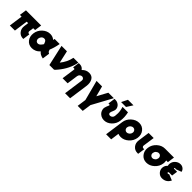

<svg xmlns="http://www.w3.org/2000/svg" viewBox="408 -2419 4337 4337"><g transform="rotate(45 2577.0 -250.0)"><path d="M89 -500 65 -330H120L74 0H236L282 -330H329L314 -222Q301 -131 354 -65Q407 0 494 0H504L527 -170H518Q497 -170 485 -185Q473 -200 476 -222L491 -330H550L574 -500Z M858 -512Q755 -512 673 -436Q591 -360 576 -250Q569 -195 580 -148.5Q591 -102 621 -64Q681 12 784 12Q837 12 885 -9Q911 -20 935.5 -38Q960 -56 982 -80Q993 -64 1007.5 -52Q1022 -40 1038 -30Q1058 -19 1080 -12Q1102 -5 1127 0L1152 -175Q1142 -180 1133.5 -185Q1125 -190 1119 -197Q1114 -203 1109.5 -210.5Q1105 -218 1103 -226Q1102 -229 1100 -235.5Q1098 -242 1095 -252Q1116 -299 1134 -361Q1152 -423 1166 -500H1004Q1002 -488 1000 -477.5Q998 -467 996 -459Q993 -461 990.5 -464Q988 -467 985 -469Q961 -489 929 -500Q896 -512 858 -512ZM834 -342Q854 -342 869 -333Q884 -325 895 -304Q900 -294 906 -279.5Q912 -265 918 -247Q908 -232 897.5 -218Q887 -204 875 -191Q857 -172 837 -164Q830 -161 823 -159.5Q816 -158 808 -158Q771 -158 752 -184Q731 -213 737 -250Q743 -289 770 -316Q796 -342 834 -342Z M1225 -500 1337 0H1488Q1502 -12 1517.5 -29Q1533 -46 1551 -68Q1720 -271 1762 -500H1606Q1589 -416 1553 -342Q1517 -268 1464 -204L1398 -500Z M2199 200 2263 -256Q2271 -312 2264 -358Q2257 -404 2236 -440Q2194 -512 2099 -512Q2004 -512 1936 -440Q1935 -439 1933.5 -438Q1932 -437 1931 -435Q1929 -438 1926.5 -441.5Q1924 -445 1922 -448Q1880 -500 1808 -500H1775L1753 -342H1786Q1794 -342 1800 -336Q1806 -330 1804 -320L1759 0H1816H1901H1920L1957 -264Q1962 -299 1986 -320Q2011 -342 2041 -342Q2071 -342 2090 -320Q2108 -299 2103 -264L2038 200Z M2344 -500 2471 -16 2441 200H2602L2633 -16L2896 -500H2721L2585 -251L2520 -500Z M2918 -500 2894 -330H2923Q2931 -330 2936 -322Q2941 -315 2936 -304L2911 -244Q2889 -192 2896 -145Q2900 -122 2908.5 -102Q2917 -82 2930 -64Q2944 -47 2960.5 -33Q2977 -19 2999 -8Q3020 2 3043 7Q3066 12 3090 12Q3187 12 3266 -62Q3345 -137 3360 -244Q3378 -368 3348 -500H3174Q3182 -475 3187.5 -451Q3193 -427 3197 -404Q3204 -367 3204 -325Q3204 -283 3198 -236Q3194 -202 3169 -180Q3144 -158 3114 -158Q3084 -158 3071 -180Q3058 -202 3071 -236L3098 -304Q3108 -330 3108 -353.5Q3108 -377 3099 -400Q3090 -423 3075 -441.5Q3060 -460 3039 -473Q3018 -487 2995 -493.5Q2972 -500 2947 -500ZM3074 -554H3231L3324 -700H3147Z M3674 -342Q3710 -342 3732 -315Q3755 -287 3749 -250Q3743 -211 3714 -185Q3684 -158 3648 -158Q3613 -158 3590 -185Q3568 -212 3574 -250Q3580 -289 3609 -315Q3639 -342 3674 -342ZM3698 -512Q3596 -512 3511 -435Q3427 -359 3412 -250L3349 200H3511L3539 -4Q3577 12 3624 12Q3726 12 3811 -65Q3895 -141 3910 -250Q3925 -358 3863 -435Q3801 -512 3698 -512Z M4007 -500 3968 -222Q3955 -131 4008 -65Q4061 0 4148 0H4173L4197 -170H4172Q4150 -170 4138 -185Q4126 -200 4129 -222L4169 -500Z M4518 -512Q4416 -512 4331 -435Q4247 -359 4232 -250Q4217 -142 4279 -65Q4341 12 4444 12Q4546 12 4631 -65Q4715 -141 4730 -250Q4732 -264 4732.5 -277.5Q4733 -291 4732 -304Q4731 -314 4730 -323.5Q4729 -333 4727 -342H4781L4805 -512ZM4494 -342Q4530 -342 4552 -315Q4574 -288 4568 -250Q4565 -231 4557 -215Q4549 -199 4534 -185Q4504 -158 4468 -158Q4433 -158 4410 -185Q4388 -212 4394 -250Q4397 -269 4405 -285.5Q4413 -302 4428 -315Q4458 -342 4494 -342Z M5082 -335H4991Q4984 -335 4980 -339Q4976 -343 4976 -348Q4978 -355 4982 -358Q4987 -362 4997 -362Q5012 -362 5013 -353L5154 -405Q5149 -429 5137.5 -448Q5126 -467 5107 -482Q5070 -512 5018 -512Q4950 -512 4896 -464Q4843 -417 4834 -348Q4829 -311 4839 -282Q4828 -272 4818.5 -261Q4809 -250 4802 -238Q4786 -211 4781 -177Q4771 -102 4820 -45Q4870 12 4942 12Q5077 12 5138 -112L4995 -170Q4986 -158 4966 -158Q4952 -158 4946 -164Q4942 -168 4943 -177Q4945 -183 4947 -187Q4955 -195 4971 -195H5062Z"/></g></svg>

Font: Unageo
Style: Black-Italic
Weight: 900
Designer: Richard Sepsi
Foundry: Richard Sepsi
Version: Version 2.000